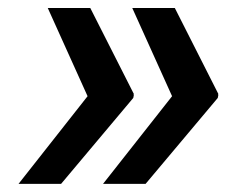

<svg xmlns="http://www.w3.org/2000/svg" viewBox="-20 -534 625 476"><path d="M25.9 -78.1H131.4L310.4 -291.2L311.8 -298.3H311.1L311.8 -301.1L203.8 -514.2H98.4L197.1 -295.5ZM235.4 -78.1H340.9L519.9 -291.2L521.3 -298.3H520.6L521.3 -301.1L413.4 -514.2H307.9L406.6 -295.5Z"/></svg>

Font: Magic Ui Pro Semi Bold
Style: Italic
Weight: 600
Italic angle: -9.39999°
Designer: Stefan Endress, Andreas Faust
Version: Version 1.000;FEAKit 1.0